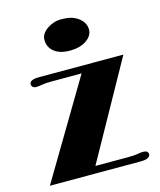

<svg xmlns="http://www.w3.org/2000/svg" viewBox="-114 -847 776 930"><g transform="rotate(-15 274.0 -382.5)"><path d="M497.6 -42Q523.9 -42 523.9 -22.5Q523.9 -13.7 512.7 -6.8Q501.5 0 474.6 0H20L309.1 -485.8H162.1Q129.9 -485.8 112.8 -482.9Q89.8 -479 80.1 -479Q70.3 -479 63.7 -484.6Q57.1 -490.2 57.1 -498.5Q57.1 -521.5 105.5 -521.5H528.3L257.8 -35.6H418.5Q454.1 -35.6 469.2 -38.6Q487.3 -42 497.6 -42ZM177.2 -688.5Q177.2 -719.2 208.5 -741.2Q241.7 -764.6 278.8 -764.6Q315.9 -764.6 336.2 -757.3Q356.4 -750 370.6 -738.3Q398.9 -714.4 398.9 -682.6Q398.9 -650.9 366.7 -628.9Q334.5 -606.9 284.2 -606.9Q233.9 -606.9 205.6 -629.4Q177.2 -651.9 177.2 -688.5Z"/></g></svg>

Font: Limelight
Style: Regular
Weight: 400
Designer: Nicole Fally
Foundry: Nicole Fally
Version: Version 1.002